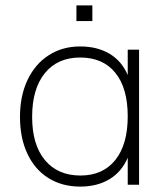

<svg xmlns="http://www.w3.org/2000/svg" viewBox="-20 -684 623 711"><path d="M495 -500V0H453V-100Q431 -48 385.5 -20.5Q340 7 277 7Q210 7 159.5 -24.5Q109 -56 81.5 -114.5Q54 -173 54 -251Q54 -329 82 -388Q110 -447 160.5 -479.5Q211 -512 277 -512Q340 -512 385.5 -485Q431 -458 453 -406V-500ZM453 -253Q453 -358 407 -414.5Q361 -471 277 -471Q193 -471 146 -413Q99 -355 99 -251Q99 -148 146.5 -91Q194 -34 278 -34Q361 -34 407 -91.5Q453 -149 453 -253ZM263 -664H322V-606H263Z"/></svg>

Font: MuliDisplayVN ExtraLight
Style: Regular
Weight: 200
Designer: Vernon Adams
Foundry: Vernon Adams
Version: Version 2.100